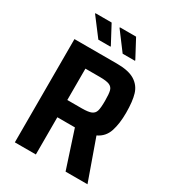

<svg xmlns="http://www.w3.org/2000/svg" viewBox="-208 -993 1000 1108"><g transform="rotate(30 292.5 -439.0)"><path d="M405 0 324 -248H316H207V0H67V-688H349Q428 -688 469 -662.5Q510 -637 524 -591Q538 -545 538 -468Q538 -396 521 -344.5Q504 -293 455 -270L551 0ZM398 -467Q398 -514 392.5 -534.5Q387 -555 367.5 -563.5Q348 -572 303 -572H207V-363H303Q347 -363 366.5 -371.5Q386 -380 392 -400.5Q398 -421 398 -467ZM269 -754H188L97 -874V-878H205L269 -758ZM432 -754H350L260 -874V-878H368L432 -758Z"/></g></svg>

Font: Saira Semi Condensed SemiBold
Style: Regular
Weight: 600
Width: 4
Designer: Hector Gatti with collaboration of the Omnibus-Type team
Foundry: Omnibus-Type
Version: Version 1.001; ttfautohint (v1.8)